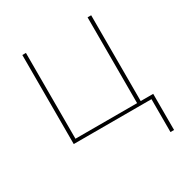

<svg xmlns="http://www.w3.org/2000/svg" viewBox="-165 -650 930 971"><g transform="rotate(-30 300.0 -164.0)"><path d="M553 192V0H99V-520H120V-19H480V-520H501V-19H574V192Z"/></g></svg>

Font: Zed Sans Thin Extended
Style: Regular
Weight: 100
Width: 7
Designer: Belleve Invis
Foundry: Belleve Invis
Version: Version 1.0.0; ttfautohint (v1.8.4)